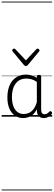

<svg xmlns="http://www.w3.org/2000/svg" viewBox="-20 -1438 663 2366"><path d="M265 17Q210 17 166 -12Q122 -41 96.5 -98Q71 -155 71 -238Q71 -288 80.5 -331Q90 -374 109 -408.5Q128 -443 156 -467.5Q184 -492 220.5 -505.5Q257 -519 301 -519Q335 -519 368 -509Q401 -499 434 -479V-495Q434 -506 440.5 -510.5Q447 -515 461 -515Q475 -515 481 -510.5Q487 -506 487 -496V-91Q487 -70 491.5 -56.5Q496 -43 506 -36.5Q516 -30 531 -30Q541 -30 550.5 -33.5Q560 -37 569.5 -44.5Q579 -52 590 -63Q595 -69 601.5 -68.5Q608 -68 614 -61Q621 -55 622 -48Q623 -41 619 -34Q608 -19 592 -7.5Q576 4 558 10.5Q540 17 522 17Q501 17 485.5 11.5Q470 6 458.5 -5.5Q447 -17 441.5 -33.5Q436 -50 435 -72Q435 -76 434.5 -81.5Q434 -87 434 -92Q411 -47 382 -23.5Q353 0 322.5 8.5Q292 17 265 17ZM127 -242Q127 -180 143.5 -133Q160 -86 192.5 -59.5Q225 -33 274 -33Q306 -33 336.5 -46.5Q367 -60 392.5 -92.5Q418 -125 434 -181V-429Q399 -453 367 -461.5Q335 -470 302 -470Q270 -470 243 -460.5Q216 -451 194.5 -432Q173 -413 158 -385.5Q143 -358 135 -322Q127 -286 127 -242ZM444 -839Q451 -839 459 -832Q467 -825 467 -816Q467 -814 466 -810.5Q465 -807 462 -804L324 -638Q319 -632 313.5 -628.5Q308 -625 299 -625Q290 -625 284.5 -628.5Q279 -632 274 -638L136 -804Q133 -807 131.5 -810.5Q130 -814 130 -816Q130 -825 138 -832Q146 -839 154 -839Q159 -839 163 -837Q167 -835 170 -831L299 -694L427 -831Q431 -835 435 -837Q439 -839 444 -839ZM0 898H623V908H0ZM0 -20H623V0H0ZM0 -505H623V-500H0ZM0 -1418H623V-1408H0Z"/></svg>

Font: Playwrite FR Trad Guides
Style: Regular
Weight: 400
Designer: Veronika Burian, José Scaglione
Foundry: TypeTogether
Version: Version 1.003